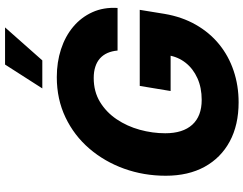

<svg xmlns="http://www.w3.org/2000/svg" viewBox="-126 -866 1001 790"><g transform="rotate(-90 375.0 -470.5)"><path d="M349.6 10.3Q256.3 10.3 188.7 -26.1Q121.1 -62.5 84.2 -129.6Q47.4 -196.8 47.4 -289.6Q47.4 -379.9 76.4 -460.7Q105.5 -541.5 159.2 -604Q212.9 -666.5 287.6 -702.1Q362.3 -737.8 453.1 -737.8Q514.6 -737.8 567.9 -720.5Q621.1 -703.1 660.2 -670.4Q699.2 -637.7 720.2 -591.6Q741.2 -545.4 737.8 -487.8H562.5Q560.5 -510.7 552.5 -529.1Q544.4 -547.4 530.3 -560.1Q516.1 -572.8 495.8 -579.3Q475.6 -585.9 449.7 -585.9Q393.6 -585.9 351.1 -560.1Q308.6 -534.2 279.8 -491.5Q251 -448.7 236.6 -396.5Q222.2 -344.2 222.2 -291.5Q222.2 -219.2 257.3 -180.4Q292.5 -141.6 359.4 -141.6Q409.7 -141.6 448.7 -159.2Q487.8 -176.8 512.2 -207.8Q536.6 -238.8 543 -279.3L575.2 -269.5H396L417 -396.5H730L713.4 -294.4Q701.2 -222.7 668.9 -166Q636.7 -109.4 588.6 -70.1Q540.5 -30.8 479.5 -10.3Q418.5 10.3 349.6 10.3ZM406.7 -797.4 504.9 -950.7H657.7L522 -797.4Z"/></g></svg>

Font: Inter 18pt ExtraBold
Style: Italic
Weight: 800
Italic angle: -9.3988°
Designer: Rasmus Andersson
Foundry: rsms
Version: Version 4.001;git-66647c0bb